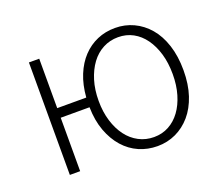

<svg xmlns="http://www.w3.org/2000/svg" viewBox="-90 -625 896 770"><g transform="rotate(-20 358.0 -240.0)"><path d="M463 12Q421 12 384.5 -4Q348 -20 320.5 -51Q293 -82 276.5 -126.5Q260 -171 259 -228H136V0H92V-480H136V-269H260Q264 -322 281 -363.5Q298 -405 325 -433.5Q352 -462 387 -477Q422 -492 463 -492Q505 -492 541.5 -475Q578 -458 605.5 -426Q633 -394 648.5 -346.5Q664 -299 664 -239Q664 -179 648.5 -132.5Q633 -86 605.5 -54Q578 -22 541.5 -5Q505 12 463 12ZM462 -27Q497 -27 525.5 -42.5Q554 -58 574.5 -86Q595 -114 606.5 -153Q618 -192 618 -239Q618 -287 606.5 -326Q595 -365 574.5 -393.5Q554 -422 525.5 -437.5Q497 -453 462 -453Q427 -453 397.5 -437.5Q368 -422 347 -393.5Q326 -365 314 -326Q302 -287 302 -239Q302 -192 314 -153Q326 -114 347 -86Q368 -58 397.5 -42.5Q427 -27 462 -27Z"/></g></svg>

Font: Giro Light
Style: Regular
Weight: 300
Designer: Paul D. Hunt
Foundry: Adobe Systems Incorporated
Version: Version 1.000;PS 1.0;hotconv 1.0.88;makeotf.lib2.5.647800